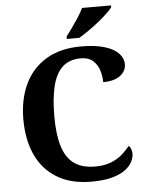

<svg xmlns="http://www.w3.org/2000/svg" viewBox="-61 -980 792 1039"><g transform="rotate(-5 334.5 -460.5)"><path d="M394.1 10Q282.3 10 206.8 -36Q131.2 -82 93.2 -164.5Q55.3 -247 55.3 -358Q55.3 -466 94.4 -548.5Q133.5 -631 210.5 -677.5Q287.5 -724 400.6 -724Q477.3 -724 527.8 -708.6Q578.3 -693.3 603.5 -666.9Q628.7 -640.5 628.7 -607.9Q628.7 -570.7 596.5 -545.9Q564.2 -521.1 503.4 -521.1Q503.4 -553.9 493.3 -585.7Q483.2 -617.5 459.1 -638.7Q435.1 -660 393.4 -660Q330.6 -660 293.3 -624.6Q256 -589.3 239.8 -521.9Q223.7 -454.5 223.7 -358Q223.7 -262 243.2 -197.6Q262.6 -133.2 306 -101.5Q349.4 -69.9 420.1 -69.9Q472 -69.9 508 -84.5Q544 -99.1 569 -121.3Q593.9 -143.4 610.9 -165.4Q618.4 -159.2 623 -147.1Q627.6 -135 627.6 -122.3Q627.6 -101 616.1 -78Q604.5 -55 577.9 -35Q551.4 -15.1 506.2 -2.5Q461.1 10 394.1 10ZM327.4 -784Q342.4 -803 360.7 -829Q379 -855 396.6 -882Q414.2 -909 424.2 -931H581.7V-921Q572.7 -908 551.5 -888Q530.3 -868 502.9 -846Q475.5 -824 447.2 -804.5Q419 -785 395.5 -771H327.4Z"/></g></svg>

Font: Noto Serif Gurmukhi
Style: Regular
Weight: 400
Designer: Vaibhav Singh and the Monotype Design Team
Foundry: Monotype Imaging Inc.
Version: Version 2.003